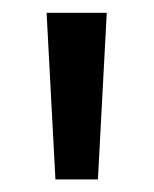

<svg xmlns="http://www.w3.org/2000/svg" viewBox="-20 -726 240 300"><path d="M52.8 -706H146.8L133 -445.7H66.6Z"/></svg>

Font: Lineal Thin
Style: Regular
Weight: 200
Designer: Created by Frank Adebiaye with contributions from Anton Moglia & Ariel Martín Pérez
Created by Frank ADEBIAYE with FontF
Foundry: Velvetyne Type Foundry
Version: Version 2.000;Glyphs 3.2 (3227)